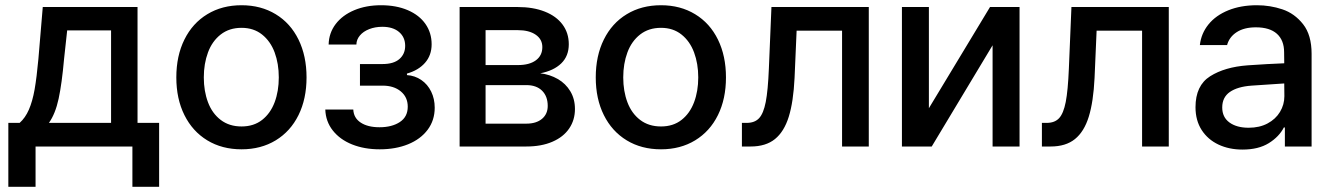

<svg xmlns="http://www.w3.org/2000/svg" viewBox="-20 -557 5069 730"><path d="M11.7 -89.8H54.7Q76.2 -108.9 89.8 -140.1Q103.5 -171.4 111.6 -217Q119.6 -262.7 126 -333L142.6 -530.3H502.9V-89.8H585V153.3H483.4V0H115.2V153.3H11.7ZM402.3 -89.8V-441.4H235.4L223.6 -333Q215.3 -239.3 202.9 -181.6Q190.4 -124 166 -89.8Z M650.4 -262.7Q650.4 -344.7 681.2 -406.7Q711.9 -468.8 768.1 -502.9Q824.2 -537.1 898.4 -537.1Q972.2 -537.1 1028.3 -502.9Q1084.5 -468.8 1115 -406.5Q1145.5 -344.2 1145.5 -262.7Q1145.5 -181.2 1115 -119.4Q1084.5 -57.6 1028.3 -23.4Q972.2 10.7 898.4 10.7Q824.2 10.7 768.1 -23.4Q711.9 -57.6 681.2 -119.4Q650.4 -181.2 650.4 -262.7ZM1040 -262.7Q1040 -314.9 1024.2 -357.7Q1008.3 -400.4 976.3 -425.8Q944.3 -451.2 898.4 -451.2Q851.6 -451.2 819.1 -425.8Q786.6 -400.4 770.8 -357.7Q754.9 -314.9 754.9 -262.7Q754.9 -210.4 770.8 -168.2Q786.6 -126 819.1 -101.1Q851.6 -76.2 898.4 -76.2Q944.8 -76.2 976.6 -101.1Q1008.3 -126 1024.2 -168.2Q1040 -210.4 1040 -262.7Z M1422.9 -73.2Q1470.2 -73.2 1500.2 -93Q1530.3 -112.8 1530.3 -151.4Q1530.3 -187.5 1503.9 -209.5Q1477.5 -231.4 1434.6 -231.4H1348.6V-313.5H1434.6Q1476.6 -313.5 1498.5 -332.5Q1520.5 -351.6 1520.5 -382.8Q1520.5 -415.5 1497.3 -435.3Q1474.1 -455.1 1433.6 -455.1Q1406.2 -455.1 1383.8 -446.3Q1361.3 -437.5 1348.4 -422.1Q1335.4 -406.7 1335 -387.7H1229.5Q1230.5 -431.6 1256.3 -465.6Q1282.2 -499.5 1327.1 -518.3Q1372.1 -537.1 1428.7 -537.1Q1486.8 -537.1 1530.5 -518.3Q1574.2 -499.5 1597.7 -465.8Q1621.1 -432.1 1621.1 -388.7Q1621.1 -346.7 1595.9 -318.1Q1570.8 -289.6 1527.3 -277.3V-271.5Q1557.6 -269.5 1581.8 -252.9Q1606 -236.3 1619.4 -208.7Q1632.8 -181.2 1632.8 -147.5Q1632.8 -99.6 1606 -63.7Q1579.1 -27.8 1531.7 -8.5Q1484.4 10.7 1423.8 10.7Q1365.2 10.7 1318.8 -7.8Q1272.5 -26.4 1245.4 -60.8Q1218.3 -95.2 1216.8 -140.6H1323.2Q1324.7 -108.4 1351.6 -90.8Q1378.4 -73.2 1422.9 -73.2Z M1727.5 -530.3H1948.2Q2007.3 -530.3 2051.3 -512.9Q2095.2 -495.6 2118.9 -463.6Q2142.6 -431.6 2142.6 -388.7Q2142.6 -343.8 2113.8 -315.9Q2085 -288.1 2034.2 -278.3Q2070.8 -273.9 2100.8 -256.6Q2130.9 -239.3 2148.4 -210Q2166 -180.7 2166 -142.6Q2166 -100.6 2144 -68.4Q2122.1 -36.1 2080.3 -18.1Q2038.6 0 1981.4 0H1727.5ZM2062.5 -154.3Q2062.5 -190.9 2041 -212.2Q2019.5 -233.4 1981.4 -233.4H1826.2V-86.9H1981.4Q2019 -86.9 2040.8 -105.2Q2062.5 -123.5 2062.5 -154.3ZM2042 -377.9Q2042 -407.7 2016.8 -425Q1991.7 -442.4 1948.2 -442.4H1826.2V-309.6H1949.2Q1992.7 -309.6 2017.3 -327.6Q2042 -345.7 2042 -377.9Z M2245.1 -262.7Q2245.1 -344.7 2275.9 -406.7Q2306.6 -468.8 2362.8 -502.9Q2418.9 -537.1 2493.2 -537.1Q2566.9 -537.1 2623 -502.9Q2679.2 -468.8 2709.7 -406.5Q2740.2 -344.2 2740.2 -262.7Q2740.2 -181.2 2709.7 -119.4Q2679.2 -57.6 2623 -23.4Q2566.9 10.7 2493.2 10.7Q2418.9 10.7 2362.8 -23.4Q2306.6 -57.6 2275.9 -119.4Q2245.1 -181.2 2245.1 -262.7ZM2634.8 -262.7Q2634.8 -314.9 2618.9 -357.7Q2603 -400.4 2571 -425.8Q2539.1 -451.2 2493.2 -451.2Q2446.3 -451.2 2413.8 -425.8Q2381.3 -400.4 2365.5 -357.7Q2349.6 -314.9 2349.6 -262.7Q2349.6 -210.4 2365.5 -168.2Q2381.3 -126 2413.8 -101.1Q2446.3 -76.2 2493.2 -76.2Q2539.6 -76.2 2571.3 -101.1Q2603 -126 2618.9 -168.2Q2634.8 -210.4 2634.8 -262.7Z M2800.8 -89.8H2819.3Q2849.6 -89.8 2866.2 -107.7Q2882.8 -125.5 2891.4 -169.2Q2899.9 -212.9 2903.3 -295.9L2913.1 -530.3H3283.2V0H3181.6V-440.4H3008.8L3001 -260.7Q2996.6 -169.9 2979 -113.3Q2961.4 -56.6 2926.5 -28.3Q2891.6 0 2834 0H2800.8Z M3744.1 -530.3H3856.4V0H3753.9V-384.8L3522.5 0H3409.2V-530.3H3511.7V-145.5Z M3941.4 -89.8H3960Q3990.2 -89.8 4006.8 -107.7Q4023.4 -125.5 4032 -169.2Q4040.5 -212.9 4043.9 -295.9L4053.7 -530.3H4423.8V0H4322.3V-440.4H4149.4L4141.6 -260.7Q4137.2 -169.9 4119.6 -113.3Q4102.1 -56.6 4067.1 -28.3Q4032.2 0 3974.6 0H3941.4Z M4723.6 -308.6Q4756.8 -311 4796.1 -313.2Q4835.4 -315.4 4862.8 -316.4L4862.3 -358.4Q4862.3 -403.8 4835 -428.5Q4807.6 -453.1 4754.9 -453.1Q4710.4 -453.1 4682.1 -434.8Q4653.8 -416.5 4645.5 -385.7H4542Q4546.9 -429.7 4574.7 -464.1Q4602.5 -498.5 4650.1 -517.8Q4697.8 -537.1 4758.8 -537.1Q4809.1 -537.1 4855.7 -521.5Q4902.3 -505.9 4934.6 -464.8Q4966.8 -423.8 4966.8 -352.5V0H4865.2V-72.3H4861.3Q4843.3 -37.1 4804 -12.7Q4764.6 11.7 4704.1 11.7Q4653.3 11.7 4612.8 -7.3Q4572.3 -26.4 4548.8 -62.7Q4525.4 -99.1 4525.4 -149.4Q4525.4 -231.9 4581.1 -267.1Q4636.7 -302.2 4723.6 -308.6ZM4727.5 -71.3Q4768.6 -71.3 4799.3 -87.6Q4830.1 -104 4846.7 -131.6Q4863.3 -159.2 4863.3 -191.4L4862.8 -239.7L4738.3 -231.4Q4685.1 -227.5 4656 -207.3Q4627 -187 4627 -148.4Q4627 -111.3 4654.5 -91.3Q4682.1 -71.3 4727.5 -71.3Z"/></svg>

Font: Pretendard Std Medium
Style: Regular
Weight: 500
Designer: Base glyphs from Inter by Rasmus Andersson; Hangeul glyphs from Noto Sans CJK(Source Han Sans) by Jang Soo-young and Kan
Foundry: Kil Hyung-jin
Version: Version 1.309